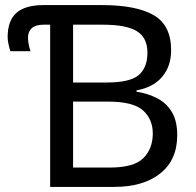

<svg xmlns="http://www.w3.org/2000/svg" viewBox="-20 -734 770 754"><path d="M177 0V-637H151Q120 -637 105 -623.5Q90 -610 90 -587Q90 -571 93.5 -555.5Q97 -540 100 -533H21Q17 -544 13.5 -560Q10 -576 10 -588Q10 -653 44.5 -683.5Q79 -714 151 -714H381Q515 -714 583.5 -674.5Q652 -635 652 -537Q652 -474 617 -432.5Q582 -391 516 -379V-374Q561 -367 597.5 -348Q634 -329 655 -294Q676 -259 676 -203Q676 -106 609.5 -53Q543 0 428 0ZM267 -410H399Q491 -410 525 -439.5Q559 -469 559 -527Q559 -586 517.5 -611.5Q476 -637 385 -637H267ZM267 -76H411Q506 -76 543 -113Q580 -150 580 -210Q580 -266 541.5 -300.5Q503 -335 404 -335H267Z"/></svg>

Font: Noto IKEA Arabic
Style: Regular
Weight: 400
Designer: Monotype Design Team
Foundry: Monotype Imaging Inc.
Version: Version 1.200